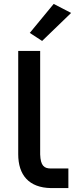

<svg xmlns="http://www.w3.org/2000/svg" viewBox="-20 -960 401 980"><path d="M254 -940 132 -792 195 -751 343 -894ZM185 -172V-700H73V-173C73 -66 128 -2 240 0H329V-100H240C206 -100 187 -113 185 -172Z"/></svg>

Font: Mint Spirit
Style: Bold
Weight: 700
Designer: HARENDAL Hirwen
Foundry: Arkandis Digital Foundry.
Version: Version 1.004;FFEdit